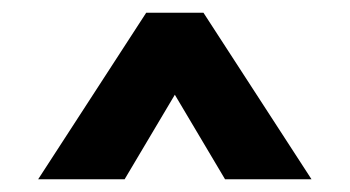

<svg xmlns="http://www.w3.org/2000/svg" viewBox="-20 -730 550 302"><path d="M255 -581 176 -448H40L210 -710H300L470 -448H334Z"/></svg>

Font: Jost*
Style: Bold
Weight: 700
Version: Version 3.7